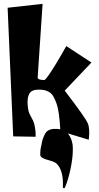

<svg xmlns="http://www.w3.org/2000/svg" viewBox="-20 -716 521 1008"><path d="M197.8 44.4Q198.7 38.1 200.7 27.8Q202.6 17.6 211.2 -2.7Q219.7 -22.9 231 -29.8Q245.6 -38.6 264.2 -39.3Q282.7 -40 296.4 -37.1Q293.9 -83 289.1 -117.4Q284.2 -151.9 276.1 -174.3Q268.1 -196.8 259.3 -211.2Q250.5 -225.6 237.8 -232.9Q225.1 -240.2 213.6 -242.7Q202.1 -245.1 186 -245.6Q146 -246.1 133.8 -223.9Q121.6 -201.7 125.5 -161.6Q127.4 -140.6 130.9 -129.4Q134.3 -118.2 142.3 -104.2Q150.4 -90.3 154.3 -81.1Q160.6 -66.9 163.8 -46.1Q167 -25.4 167 -11.7V2L49.3 0L20 -675.3L203.6 -695.8L177.7 -308.1Q180.2 -295.9 212.4 -295.9Q219.2 -295.9 248.3 -340.3Q277.3 -384.8 302.7 -429.7L328.1 -474.1L460 -387.7L319.8 -240.2Q427.7 -99.1 440.9 -68.8Q446.8 -55.2 448 -33.7Q449.2 -12.2 447.3 2.9L445.8 17.6L336.4 -15.6Q362.3 17.6 362.3 63V71.3Q362.3 113.8 350.1 171.6Q337.9 229.5 320.8 268.6Q319.3 272 315.9 272Q310.1 272 310.1 265.6Q314 179.7 277.8 143.6Q271 136.7 256.1 131.3Q241.2 126 227.5 122.6Q213.9 119.1 202.9 112.8Q191.9 106.4 191.4 97.7V90.3Q191.4 66.9 197.8 44.4Z"/></svg>

Font: Some Time Later
Style: Regular
Weight: 400
Version: Version 003.300